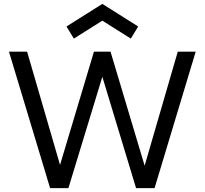

<svg xmlns="http://www.w3.org/2000/svg" viewBox="-20 -965 1050 985"><path d="M26 -700H119L288 -119L462 -700H547L722 -115L892 -700H984L773 0H678L505 -571L331 0H237ZM359 -767 321 -829 505 -945 689 -829 651 -767 505 -859Z"/></svg>

Font: NT Somic
Style: Regular
Weight: 400
Designer: Ravid Balaliev — lead type designer, mastering
Michael Voronin — secret advisor, marketing
Ivan Kovalenko — best boy
Foundry: NT Type
Version: Version 0.7